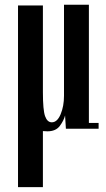

<svg xmlns="http://www.w3.org/2000/svg" viewBox="-20 -543 447 810"><path d="M180 11Q170 11 161 10V246.5H56V-520H161V-154Q161 -78.5 170.2 -52.8Q179.5 -27 198.5 -27Q221.5 -27 235.8 -61Q250 -95 250 -139V-523H355V-24.5H396V0H258L254.5 -56Q249.5 -35 232.5 -12Q215.5 11 180 11Z"/></svg>

Font: Imbue 50pt SemiBold
Style: Regular
Weight: 600
Designer: Tyler Finck
Foundry: Etcetera Type Company
Version: Version 1.102; ttfautohint (v1.8.3)